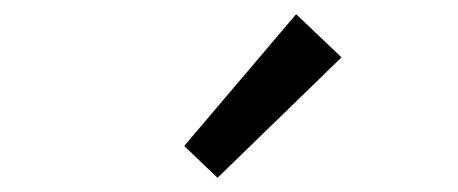

<svg xmlns="http://www.w3.org/2000/svg" viewBox="-20 -892 646 271"><path d="M240 -686 398 -872 462 -811 287 -641Z"/></svg>

Font: KaiGen Gothic CN Regular
Style: Regular
Weight: 400
Designer: Ryoko NISHIZUKA  (kana & ideographs); Paul D. Hunt (Latin, Greek & Cyrillic); Wenlong ZHANG  (bopomofo); Sandoll Communi
Foundry: Adobe Systems Incorporated
Version: Version 1.002.20150501